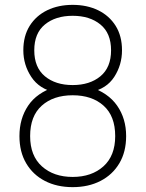

<svg xmlns="http://www.w3.org/2000/svg" viewBox="-20 -755 599 790"><path d="M279 15Q214 15 164.8 -10.5Q115.5 -36 87.8 -83Q60 -130 60 -195Q60 -267 95.8 -320.2Q131.5 -373.5 207 -398V-375Q142 -388.5 109 -438.2Q76 -488 76 -548Q76 -607 102.2 -648.8Q128.5 -690.5 174.2 -712.8Q220 -735 279 -735Q338 -735 383.8 -712.8Q429.5 -690.5 455.8 -648.8Q482 -607 482 -548Q482 -488 450.2 -438.8Q418.5 -389.5 353 -376L349 -398Q425 -373.5 462 -320.2Q499 -267 499 -195Q499 -130 471 -83Q443 -36 393.5 -10.5Q344 15 279 15ZM279 -27Q357 -27 405.5 -70.5Q454 -114 454 -195Q454 -277.5 406.2 -320.2Q358.5 -363 279 -363Q199.5 -363 151.8 -320.2Q104 -277.5 104 -195Q104 -114 152.5 -70.5Q201 -27 279 -27ZM279 -405Q349.5 -405 393.2 -441.2Q437 -477.5 437 -548Q437 -618.5 393.2 -654.2Q349.5 -690 279 -690Q208.5 -690 164.8 -654.2Q121 -618.5 121 -548Q121 -477.5 164.8 -441.2Q208.5 -405 279 -405Z"/></svg>

Font: Manrope Variable Light
Style: Regular
Weight: 200
Designer: Mikhail Sharanda
Foundry: Mikhail Sharanda
Version: Version 4.505